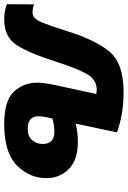

<svg xmlns="http://www.w3.org/2000/svg" viewBox="111 -732 609 915"><g transform="rotate(90 415.5 -274.5)"><path d="M572 -102Q512 -102 512 -154Q512 -176 523 -220Q556 -229 587 -229Q644 -229 644 -173Q644 -142 625 -122Q606 -102 572 -102ZM549 10Q685 10 746 -50Q807 -110 807 -192Q807 -254 764 -297.5Q721 -341 634 -341Q585 -341 547 -330L589 -527Q553 -541 504 -550Q455 -559 396 -559Q259 -559 203 -490.5Q147 -422 106 -288Q82 -212 64.5 -168.5Q47 -125 17 -125Q9 -125 -0.5 -126.5Q-10 -128 -21 -133L-22 -3Q11 10 49 10Q137 10 175.5 -53.5Q214 -117 249 -228Q284 -338 311 -384.5Q338 -431 386 -431Q392 -431 406 -429L365 -240Q352 -182 352 -147Q352 -82 395 -36Q438 10 549 10Z"/></g></svg>

Font: Noto Sans Display Extra
Style: Italic
Weight: 800
Italic angle: -12°
Designer: Monotype Design Team
Foundry: Monotype Imaging Inc.
Version: Version 1.900